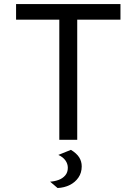

<svg xmlns="http://www.w3.org/2000/svg" viewBox="-20 -688 672 945"><path d="M271.9 0V-591.3H59.1V-668H572.9V-591.3H360.1V0ZM263.4 237.4 226.6 206.2Q248.7 204.7 268.3 197.6Q288 190.4 300.9 175.5Q313.8 160.6 313.8 137.8Q313.8 118 301.8 101.4Q289.8 84.8 267.2 74.5L329.1 49.5Q357.6 67 369.9 86.8Q382.2 106.5 382.2 130.9Q382.2 162.4 366 185.9Q349.8 209.5 323 222.7Q296.3 235.9 263.4 237.4Z"/></svg>

Font: Atkinson Hyperlegible Mono ExtraLight
Style: Regular
Weight: 200
Monospace: yes
Designer: Elliott Scott, Megan Eiswerth, Linus Boman, Theodore Petrosky, Letters from Sweden
Foundry: Applied Design Works, Letters from Sweden
Version: Version 2.001